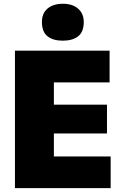

<svg xmlns="http://www.w3.org/2000/svg" viewBox="-20 -976 638 996"><path d="M57.5 0V-713H548.5V-548.5H259.5V-433H535V-283.5H259.5V-164.5H554V0ZM305.5 -765Q255.5 -765 226.5 -787.8Q197.5 -810.5 197.5 -862Q197.5 -907 226.8 -931.8Q256 -956.5 306.5 -956.5Q356.5 -956.5 385.5 -930.8Q414.5 -905 414.5 -862Q414.5 -810.5 385.5 -787.8Q356.5 -765 305.5 -765Z"/></svg>

Font: Heraclito ExtraBold
Style: Regular
Weight: 800
Designer: Kostas Bartsokas (font) & Cristiano Sobral (main changes)
Foundry: Kostas Bartsokas (font) & Cristiano Sobral (main changes)
Version: Version 1.00;July 8, 2020;FontCreator 13.0.0.2655 64-bit